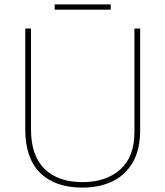

<svg xmlns="http://www.w3.org/2000/svg" viewBox="-20 -844 752 874"><path d="M618 -252Q618 -163 584.5 -105Q551 -47 492 -18.5Q433 10 355 10Q231 10 163 -57Q95 -124 95 -254V-714H121V-256Q121 -136 182.5 -75.5Q244 -15 356 -15Q463 -15 527.5 -72.5Q592 -130 592 -244V-714H618ZM484 -824V-800H229V-824Z"/></svg>

Font: Noto Sans Cham Thin
Style: Regular
Weight: 250
Version: Version 2.002